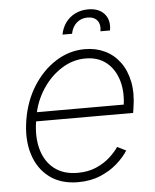

<svg xmlns="http://www.w3.org/2000/svg" viewBox="-53 -767 665 822"><g transform="rotate(-5 280.0 -355.5)"><path d="M250.5 11.7Q175.8 11.7 126.7 -25.4Q77.6 -62.5 57.9 -127Q38.1 -191.4 51.8 -273.4Q64.9 -354 105 -417.2Q145 -480.5 202.9 -516.8Q260.7 -553.2 327.6 -553.2Q374.5 -553.2 412.8 -534.9Q451.2 -516.6 477.3 -481.4Q503.4 -446.3 513.4 -396Q523.4 -345.7 512.7 -281.7L509.8 -263.2H77.6L84 -302.2H493.2L470.7 -288.1Q481.9 -352.1 467.5 -403.1Q453.1 -454.1 417.2 -483.6Q381.3 -513.2 326.7 -513.2Q272 -513.2 223.4 -482.4Q174.8 -451.7 140.9 -399.7Q106.9 -347.7 96.2 -284.7L93.3 -266.6Q82 -198.2 96.7 -144.3Q111.3 -90.3 150.6 -59.3Q189.9 -28.3 251.5 -28.3Q296.9 -28.3 331.8 -43.7Q366.7 -59.1 390.9 -81.3Q415 -103.5 428.7 -124L466.3 -105.5Q449.2 -78.1 418.7 -51Q388.2 -23.9 345.9 -6.1Q303.7 11.7 250.5 11.7ZM237.8 -623.5Q243.2 -652.8 259.5 -675Q275.9 -697.3 301 -709.5Q326.2 -721.7 356.4 -721.7Q402.3 -721.7 426 -694.6Q449.7 -667.5 441.9 -623.5H400.9Q406.2 -652.3 392.6 -669.7Q378.9 -687 350.6 -687Q322.8 -687 303.5 -669.7Q284.2 -652.3 278.8 -623.5Z"/></g></svg>

Font: Inter Tight ExtraLight
Style: Italic
Weight: 250
Italic angle: -9.39999°
Designer: Rasmus Andersson
Foundry: rsms
Version: Version 3.004